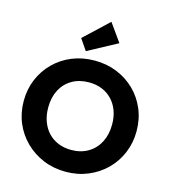

<svg xmlns="http://www.w3.org/2000/svg" viewBox="-140 -1095 1085 1219"><g transform="rotate(15 403.0 -485.5)"><path d="M405 12Q325 12 257.5 -16Q190 -44 139 -94Q88 -144 60 -210.5Q32 -277 32 -354Q32 -432 60 -498Q88 -564 138 -613.5Q188 -663 255.5 -690.5Q323 -718 403 -718Q482 -718 549.5 -690.5Q617 -663 667.5 -613.5Q718 -564 746 -497.5Q774 -431 774 -353Q774 -276 746 -209.5Q718 -143 668 -93.5Q618 -44 550.5 -16Q483 12 405 12ZM403 -131Q466 -131 513.5 -159Q561 -187 587 -237.5Q613 -288 613 -354Q613 -404 598 -444.5Q583 -485 555 -514.5Q527 -544 488.5 -559.5Q450 -575 403 -575Q340 -575 292.5 -547.5Q245 -520 219 -470.5Q193 -421 193 -354Q193 -304 208 -263Q223 -222 250.5 -192.5Q278 -163 317 -147Q356 -131 403 -131ZM331 -761 281 -834 440 -983 524 -865Z"/></g></svg>

Font: Outfit
Style: Bold
Weight: 700
Designer: Rodrigo Fuenzalida
Foundry: fragTYPE
Version: Version 1.100;gftools[0.9.27]